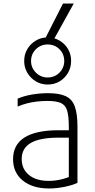

<svg xmlns="http://www.w3.org/2000/svg" viewBox="-20 -1058 540 1088"><path d="M258 10Q164 10 109 -35Q54 -80 54 -156Q54 -238 119 -279Q184 -320 312 -320H394V-278H312Q206 -278 154.5 -248Q103 -218 103 -157Q103 -100 144 -66.5Q185 -33 256 -33Q292 -33 327.5 -41.5Q363 -50 387 -63L370 -31V-339Q370 -399 360.5 -431Q351 -463 324.5 -474.5Q298 -486 249 -486Q218 -486 188.5 -482.5Q159 -479 132 -472Q105 -465 80 -454V-499Q114 -514 159.5 -522Q205 -530 253 -530Q316 -530 352.5 -513Q389 -496 404 -454.5Q419 -413 419 -340V-22Q389 -8 344.5 1Q300 10 258 10ZM250 -579Q213 -579 183 -597Q153 -615 135 -645.5Q117 -676 117 -712Q117 -750 135 -780Q153 -810 183 -828Q213 -846 250 -846Q287 -846 317.5 -828Q348 -810 365.5 -780Q383 -750 383 -713Q383 -676 365.5 -645.5Q348 -615 318 -597Q288 -579 250 -579ZM250 -619Q290 -619 317 -646.5Q344 -674 344 -712Q344 -752 317 -779Q290 -806 250 -806Q211 -806 183.5 -779Q156 -752 156 -712Q156 -674 183.5 -646.5Q211 -619 250 -619ZM276 -818H225L337 -1038H398Z"/></svg>

Font: M PLUS Code Latin Light
Style: Regular
Weight: 300
Designer: Coji Morishita
Foundry: UNDERFOREST DESIGN
Version: Version 1.002; ttfautohint (v1.8.3)